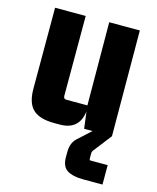

<svg xmlns="http://www.w3.org/2000/svg" viewBox="-108 -565 701 860"><g transform="rotate(15 242.5 -135.0)"><path d="M196 10H170Q102 10 71 -19Q40 -48 40 -115V-490H182V-119Q182 -105 196 -105H293L291 -490H433L435 0L373 80Q365 89 365 97V123Q365 130 372 130H450V220H361Q312 220 286 203.5Q260 187 260 145V120Q260 77 286 54L345 0H306L296 -78Q285 10 196 10Z"/></g></svg>

Font: Gemunu Libre ExtraBold
Style: Regular
Weight: 800
Designer: Puspanada Ekanayake, Sola Matas, Pathum Egodawatta, Kosala Senevirathne
Foundry: mooniak
Version: Version 1.100